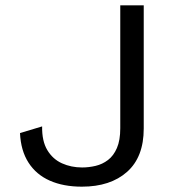

<svg xmlns="http://www.w3.org/2000/svg" viewBox="-20 -688 672 720"><path d="M287 12Q218 12 167 -10.5Q116 -33 87 -78Q58 -123 55 -189L138 -214Q137 -159 157.5 -125Q178 -91 212.5 -75.5Q247 -60 288 -60Q313 -60 338.5 -66Q364 -72 385 -88Q406 -104 418.5 -133Q431 -162 431 -207V-668H519V-206Q519 -99 456.5 -43.5Q394 12 287 12Z"/></svg>

Font: Atkinson Hyperlegible Mono ExtraLight
Style: Regular
Weight: 400
Monospace: yes
Version: Version 2.001